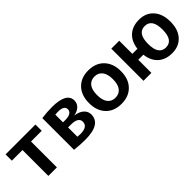

<svg xmlns="http://www.w3.org/2000/svg" viewBox="144 -1357 2193 2193"><g transform="rotate(-45 1241.0 -260.0)"><path d="M39.1 -418V-519.5H521.5V-418H348.6V0H210.9V-418Z M628.9 -3.9V-515.6Q715.8 -527.3 793.9 -527.3Q1031.2 -527.3 1031.2 -397.5Q1031.2 -352.5 998.5 -320.8Q965.8 -289.1 909.2 -279.3V-278.3Q976.6 -269.5 1015.6 -234.9Q1054.7 -200.2 1054.7 -150.4Q1054.7 6.8 802.7 6.8Q712.9 6.8 628.9 -3.9ZM761.7 -82Q784.2 -79.1 807.6 -79.1Q927.7 -79.1 927.7 -159.2Q927.7 -232.4 804.7 -232.4H761.7ZM761.7 -314.5H802.7Q852.5 -314.5 879.9 -332Q907.2 -349.6 907.2 -380.9Q907.2 -441.4 804.7 -441.4Q782.2 -441.4 761.7 -438.5Z M1196.3 -63Q1127 -135.7 1127 -259.8Q1127 -383.8 1196.3 -457Q1265.6 -530.3 1384.8 -530.3Q1503.9 -530.3 1573.7 -457Q1643.6 -383.8 1643.6 -259.8Q1643.6 -135.7 1573.7 -63Q1503.9 9.8 1384.8 9.8Q1265.6 9.8 1196.3 -63ZM1290.5 -387.2Q1256.8 -343.8 1256.8 -259.8Q1256.8 -175.8 1290.5 -132.3Q1324.2 -88.9 1384.8 -88.9Q1445.3 -88.9 1479.5 -132.3Q1513.7 -175.8 1513.7 -259.8Q1513.7 -343.8 1479.5 -387.2Q1445.3 -430.7 1384.8 -430.7Q1324.2 -430.7 1290.5 -387.2Z M1747.1 0V-519.5H1875V-307.6H1957Q1969.7 -413.1 2033.7 -471.7Q2097.7 -530.3 2205.1 -530.3Q2312.5 -530.3 2377.9 -458.5Q2443.4 -386.7 2443.4 -259.8Q2443.4 -132.8 2377.9 -61.5Q2312.5 9.8 2205.1 9.8Q2097.7 9.8 2033.7 -48.3Q1969.7 -106.4 1957 -211.9H1875V0ZM2198.7 -432.6Q2082 -432.6 2082 -259.8Q2082 -86.9 2198.7 -86.9Q2315.4 -86.9 2315.4 -259.8Q2315.4 -432.6 2198.7 -432.6Z"/></g></svg>

Font: GenEi M Gothic v2 Bold
Style: Regular
Weight: 700
Version: Version 2.0